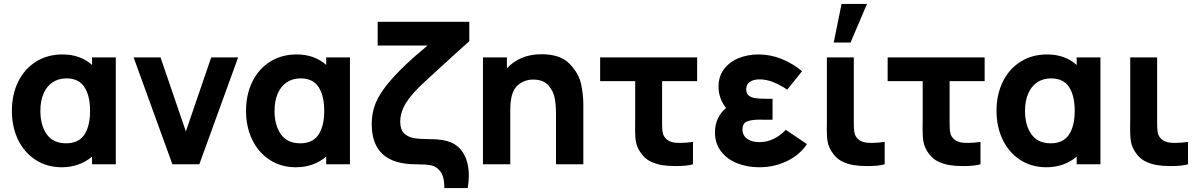

<svg xmlns="http://www.w3.org/2000/svg" viewBox="-20 -830 6072 970"><path d="M445 -540H565V0H445V-39Q415.5 -13 376.2 1Q337 15 292 15Q217 15 159.8 -22.2Q102.5 -59.5 71.2 -124.2Q40 -189 40 -270Q40 -352 71.8 -417Q103.5 -482 161.8 -518.5Q220 -555 296 -555Q341 -555 378.5 -541.5Q416 -528 445 -502ZM435 -270Q435 -347 406.2 -390.5Q377.5 -434 316 -434Q275.5 -434 245.8 -414.2Q216 -394.5 200 -357.2Q184 -320 184 -269Q184 -197 216.2 -151.5Q248.5 -106 314 -106Q376.5 -106 405.8 -149.2Q435 -192.5 435 -270Z M987 0H851L655 -540H791L919 -166L1047 -540H1183Z M1628 -540H1748V0H1628V-39Q1598.5 -13 1559.2 1Q1520 15 1475 15Q1400 15 1342.8 -22.2Q1285.5 -59.5 1254.2 -124.2Q1223 -189 1223 -270Q1223 -352 1254.8 -417Q1286.5 -482 1344.8 -518.5Q1403 -555 1479 -555Q1524 -555 1561.5 -541.5Q1599 -528 1628 -502ZM1618 -270Q1618 -347 1589.2 -390.5Q1560.5 -434 1499 -434Q1458.5 -434 1428.8 -414.2Q1399 -394.5 1383 -357.2Q1367 -320 1367 -269Q1367 -197 1399.2 -151.5Q1431.5 -106 1497 -106Q1559.5 -106 1588.8 -149.2Q1618 -192.5 1618 -270Z M2225 120Q2225 63 2205.2 36.8Q2185.5 10.5 2157.8 5.2Q2130 0 2081 0Q1858 0 1858 -203Q1858 -249.5 1871 -290.2Q1884 -331 1914.8 -375Q1945.5 -419 2000 -474Q2038.5 -512.5 2066.5 -537.2Q2094.5 -562 2140 -600H1888V-720H2351V-622L2326.5 -600Q2319.5 -594 2284.2 -562Q2249 -530 2128 -419Q2060.5 -357.5 2031.2 -310Q2002 -262.5 2002 -216Q2002 -176 2021.2 -156.8Q2040.5 -137.5 2071.5 -132.2Q2102.5 -127 2154 -127Q2217 -127 2255 -112Q2299.5 -94.5 2324 -50.5Q2348.5 -6.5 2348.5 57.5Q2348.5 85.5 2343 120Z M2927 -303V0H2789V-255Q2789 -296 2783 -332Q2777 -368 2751.2 -398Q2725.5 -428 2673 -428Q2626 -428 2592 -395.8Q2558 -363.5 2558 -274V0H2420V-540H2541V-484.5Q2571.5 -518.5 2615.5 -537.2Q2659.5 -556 2716 -556Q2811 -556 2857.8 -507.5Q2904.5 -459 2915.8 -405Q2927 -351 2927 -303Z M3213 -64Q3198 -87.5 3193.2 -112Q3188.5 -136.5 3188.5 -172.5L3189 -229V-420H3012V-540H3502V-420H3325V-237V-208Q3325 -182 3327 -166.5Q3329 -151 3336 -140Q3353 -113 3393 -109Q3407 -108 3415 -108Q3446 -108 3481 -113V0Q3450 9 3394 9Q3354 9 3323 4Q3288 -2.5 3261 -17Q3234 -31.5 3213 -64Z M4057 -102Q4020.5 -47.5 3956.2 -16.2Q3892 15 3816 15Q3754.5 15 3703.5 -5.5Q3652.5 -26 3622.2 -66Q3592 -106 3592 -162Q3592 -200 3606.8 -231.2Q3621.5 -262.5 3648 -284Q3610 -333.5 3610 -392Q3610 -444 3638 -481Q3666 -518 3712.2 -536.5Q3758.5 -555 3812 -555Q3871.5 -555 3928 -532.5Q3984.5 -510 4032 -470L3957 -377Q3924 -400 3887.8 -414.5Q3851.5 -429 3818 -429Q3788 -429 3769 -417Q3750 -405 3750 -379Q3750 -357.5 3762.8 -347.2Q3775.5 -337 3796.5 -334Q3817.5 -331 3851 -331H3883V-225H3851L3817 -225.5Q3775.5 -225.5 3753.2 -216Q3731 -206.5 3731 -176Q3731 -146.5 3754 -129.2Q3777 -112 3817 -112Q3889.5 -112 3950 -174Z M4360 -810H4231.5L4192 -615H4277ZM4181.5 -64Q4166.5 -87.5 4161.8 -112Q4157 -136.5 4157 -172.5L4157.5 -229V-540H4293.5V-237V-208Q4293.5 -182 4295.5 -166.5Q4297.5 -151 4304.5 -140Q4321.5 -113 4361.5 -109Q4375.5 -108 4383.5 -108Q4414.5 -108 4449.5 -113V0Q4418.5 9 4362.5 9Q4322.5 9 4291.5 4Q4256.5 -2.5 4229.5 -17Q4202.5 -31.5 4181.5 -64Z M4665.5 -64Q4650.5 -87.5 4645.8 -112Q4641 -136.5 4641 -172.5L4641.5 -229V-420H4464.5V-540H4954.5V-420H4777.5V-237V-208Q4777.5 -182 4779.5 -166.5Q4781.5 -151 4788.5 -140Q4805.5 -113 4845.5 -109Q4859.5 -108 4867.5 -108Q4898.5 -108 4933.5 -113V0Q4902.5 9 4846.5 9Q4806.5 9 4775.5 4Q4740.5 -2.5 4713.5 -17Q4686.5 -31.5 4665.5 -64Z M5419.5 -540H5539.5V0H5419.5V-39Q5390 -13 5350.8 1Q5311.5 15 5266.5 15Q5191.5 15 5134.2 -22.2Q5077 -59.5 5045.8 -124.2Q5014.5 -189 5014.5 -270Q5014.5 -352 5046.2 -417Q5078 -482 5136.2 -518.5Q5194.5 -555 5270.5 -555Q5315.5 -555 5353 -541.5Q5390.5 -528 5419.5 -502ZM5409.5 -270Q5409.5 -347 5380.8 -390.5Q5352 -434 5290.5 -434Q5250 -434 5220.2 -414.2Q5190.5 -394.5 5174.5 -357.2Q5158.5 -320 5158.5 -269Q5158.5 -197 5190.8 -151.5Q5223 -106 5288.5 -106Q5351 -106 5380.2 -149.2Q5409.5 -192.5 5409.5 -270Z M5714 -64Q5699 -87.5 5694.2 -112Q5689.5 -136.5 5689.5 -172.5L5690 -229V-540H5826V-237V-208Q5826 -182 5828 -166.5Q5830 -151 5837 -140Q5854 -113 5894 -109Q5908 -108 5916 -108Q5947 -108 5982 -113V0Q5951 9 5895 9Q5855 9 5824 4Q5789 -2.5 5762 -17Q5735 -31.5 5714 -64Z"/></svg>

Font: Hauora ExtraBold
Style: Regular
Weight: 800
Designer: Wayne Shih
Foundry: WCYS
Version: Version 1.001